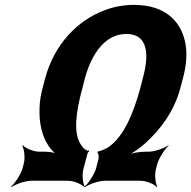

<svg xmlns="http://www.w3.org/2000/svg" viewBox="-20 -740 783 786"><path d="M718 -378 729 -420C741 -464 745 -504 742 -541C732 -642 666 -720 529 -720C487 -720 447 -713 408 -698C297 -656 203 -560 165 -420L154 -378C147 -352 143 -327 142 -302C139 -239 151 -185 178 -144C187 -129 205 -111 216 -105L219 -108C207 -115 183 -119 164 -119H141C117 -119 84 -133 74 -145L71 -143C79 -130 84 -93 77 -69L72 -50C65 -26 41 11 25 24L27 26C43 14 84 0 108 0H258C282 0 315 14 325 26L327 24C319 11 315 -26 322 -50L339 -114C340 -116 344 -120 345 -121L344 -125C341 -123 337 -122 336 -124C325 -129 318 -137 311 -148C279 -196 291 -282 317 -378L328 -421C355 -519 410 -601 497 -601C585 -601 592 -520 565 -421L554 -378C527 -280 489 -182 423 -137C414 -131 386 -119 380 -120L378 -116C384 -115 385 -97 383 -88L373 -50C366 -26 342 11 326 24L328 26C344 14 385 0 409 0H555C579 0 612 14 622 26L624 24C616 11 612 -26 619 -50L624 -69C631 -93 654 -130 670 -143L669 -145C653 -133 612 -119 588 -119H575C550 -119 515 -113 497 -104L498 -101C517 -109 552 -133 573 -152C635 -208 691 -280 718 -378Z"/></svg>

Font: Asimov
Style: EdgeIt
Weight: 500
Designer: Google
Version: Version 2.000980: 2014